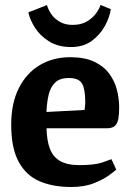

<svg xmlns="http://www.w3.org/2000/svg" viewBox="-20 -739 531 771"><path d="M265.7 11.9Q192.5 11.9 138.5 -11.3Q84.5 -34.6 54.8 -89.6Q25 -144.6 25 -238.3Q25 -324 55.4 -384.6Q85.7 -445.2 139.3 -477.3Q192.8 -509.3 261.7 -509.3Q320.6 -509.3 359.1 -490.9Q397.5 -472.4 419.3 -442.3Q441.1 -412.2 449.8 -377.1Q458.5 -342.1 458.5 -307.9Q458.5 -256 447 -240Q435.5 -224 412.1 -224H166.9Q167.7 -177 179.7 -143.6Q191.6 -110.1 220.5 -93Q249.5 -75.9 298.6 -75.9Q360.3 -75.9 392 -86.9Q423.7 -97.9 427.5 -99.9L446.8 -57.8Q443 -54 420.2 -36.8Q397.5 -19.6 358.6 -3.9Q319.8 11.9 265.7 11.9ZM166.6 -289.4 319.4 -297.4Q322.4 -315.4 322.4 -329.9Q322.4 -379.5 309.9 -402.6Q297.3 -425.8 255.8 -425.8Q220.9 -425.8 201.8 -407.8Q182.8 -389.7 175.5 -359Q168.1 -328.3 166.6 -289.4ZM265.4 -550.1Q213.4 -550.1 177.4 -572.6Q141.3 -595.1 120.8 -627.2Q100.3 -659.3 93.8 -689.3L168.7 -718.7Q172.9 -702.1 185.1 -683.5Q197.4 -664.8 219.2 -651.9Q240.9 -639 271.8 -639Q304.1 -639 327.1 -651.9Q350.1 -664.8 364.4 -683.6Q378.6 -702.3 383.6 -719.2L425 -702.1Q420.3 -669.6 401.1 -634.5Q381.8 -599.4 348.3 -574.7Q314.7 -550.1 265.4 -550.1Z"/></svg>

Font: Faustina Light
Style: Regular
Weight: 300
Designer: Alfonso Garcia
Foundry: http://www.omnibus-type.com
Version: Version 1.200